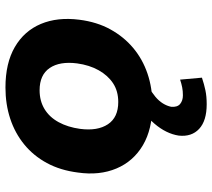

<svg xmlns="http://www.w3.org/2000/svg" viewBox="-56 -498 759 686"><g transform="rotate(-90 323.0 -154.5)"><path d="M292 11Q205 11 147.5 -23Q90 -57 64.5 -117.5Q39 -178 50 -255Q58 -318 84 -366Q110 -414 150.5 -447Q191 -480 242.5 -497Q294 -514 354 -514Q441 -514 498.5 -480.5Q556 -447 581 -387.5Q606 -328 596 -250Q588 -187 561.5 -139Q535 -91 495 -57.5Q455 -24 403.5 -6.5Q352 11 292 11ZM302 -111Q341 -111 369 -129.5Q397 -148 415.5 -181Q434 -214 440 -258Q448 -320 423.5 -356Q399 -392 344 -392Q306 -392 277 -374.5Q248 -357 230 -324Q212 -291 206 -247Q198 -185 222.5 -148Q247 -111 302 -111ZM294 205Q235 205 206 178Q177 151 182 105Q189 60 224.5 18.5Q260 -23 312 -45L353 0Q336 9 321 21.5Q306 34 297 48.5Q288 63 285 78Q283 100 295 110Q307 120 326 120Q341 120 354 117.5Q367 115 382 110L389 188Q365 196 343.5 200.5Q322 205 294 205Z"/></g></svg>

Font: Nunito Sans 7pt ExtraBold
Style: Italic
Weight: 800
Italic angle: -9°
Designer: Vernon Adams
Foundry: Vernon Adams
Version: Version 3.101;gftools[0.9.27]